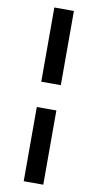

<svg xmlns="http://www.w3.org/2000/svg" viewBox="-110 -856 570 1121"><g transform="rotate(10 175.0 -295.0)"><path d="M117 -370V-810H233V-370ZM117 220V-220H233V220Z"/></g></svg>

Font: M PLUS 1 SemiBold
Style: Regular
Weight: 600
Designer: Coji Morishita
Foundry: UNDERFOREST DESIGN
Version: Version 1.001